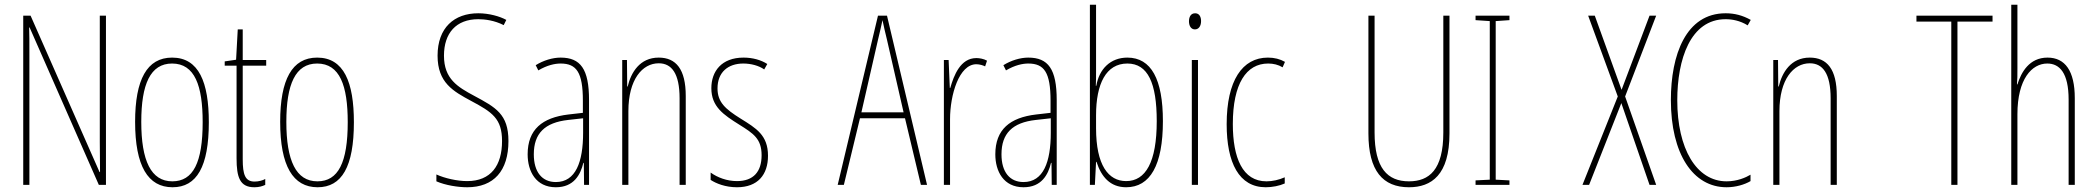

<svg xmlns="http://www.w3.org/2000/svg" viewBox="-20 -780 8842 810"><path d="M427 0V-714H401V-181C401 -152 402 -99 402 -54H400L109 -714H78V0H104V-548C104 -604 104 -637 103 -664H105L397 0Z M861 -264C861 -433 819 -537 706 -537C600 -537 550 -444 550 -266C550 -80 604 10 708 10C810 10 861 -77 861 -264ZM576 -266C576 -424 614 -512 706 -512C802 -512 835 -418 835 -265C835 -94 795 -15 707 -15C617 -15 576 -102 576 -266Z M1054 -14C1014 -14 1004 -44 1004 -108V-503H1103V-527H1004V-656H983L976 -528L928 -521V-503H978V-112C978 -32 992 10 1053 10C1072 10 1086 6 1099 0V-25C1089 -19 1071 -14 1054 -14Z M1473 -264C1473 -433 1431 -537 1318 -537C1212 -537 1162 -444 1162 -266C1162 -80 1216 10 1320 10C1422 10 1473 -77 1473 -264ZM1188 -266C1188 -424 1226 -512 1318 -512C1414 -512 1447 -418 1447 -265C1447 -94 1407 -15 1319 -15C1229 -15 1188 -102 1188 -266Z M2125 -185C2125 -299 2071 -327 1980 -376C1911 -413 1853 -447 1853 -545C1853 -640 1904 -699 1998 -699C2025 -699 2066 -694 2105 -674L2116 -696C2089 -711 2043 -724 1998 -724C1896 -724 1826 -663 1826 -545C1826 -431 1892 -395 1968 -354C2056 -307 2098 -280 2098 -185C2098 -82 2051 -16 1951 -16C1908 -16 1856 -28 1821 -44V-15C1860 2 1913 10 1951 10C2063 10 2125 -59 2125 -185Z M2345 -537C2311 -537 2272 -525 2240 -505L2251 -483C2288 -505 2321 -512 2345 -512C2412 -512 2439 -475 2439 -355V-304L2378 -297C2268 -284 2206 -234 2206 -129C2206 -57 2241 10 2325 10C2401 10 2429 -43 2441 -93H2443L2444 0H2465V-358C2465 -489 2429 -537 2345 -537ZM2377 -274 2440 -281V-220C2440 -97 2409 -12 2325 -12C2267 -12 2232 -54 2232 -129C2232 -217 2278 -263 2377 -274Z M2759 -537C2679 -537 2642 -474 2628 -415H2626L2625 -527H2605V0H2631V-311C2631 -445 2690 -513 2759 -513C2813 -513 2847 -471 2847 -365V0H2873V-375C2873 -488 2832 -537 2759 -537Z M3220 -123C3220 -210 3170 -239 3104 -280C3040 -320 3007 -349 3007 -407C3007 -475 3051 -512 3116 -512C3148 -512 3182 -503 3204 -487L3217 -510C3191 -527 3155 -537 3117 -537C3024 -537 2981 -479 2981 -408C2981 -330 3032 -296 3099 -254C3158 -217 3193 -195 3193 -125C3193 -56 3159 -16 3089 -16C3047 -16 3007 -31 2978 -52V-21C3001 -6 3040 10 3089 10C3177 10 3220 -43 3220 -123Z M3865 0H3891L3722 -714H3684L3514 0H3540L3608 -281H3798ZM3722 -612 3792 -306H3614L3684 -612C3692 -646 3697 -666 3703 -695C3709 -666 3714 -645 3722 -612Z M4099 -535C4032 -535 4004 -462 3989 -409H3987L3982 -527H3962V0H3988V-277C3988 -380 4026 -509 4099 -509C4113 -509 4128 -504 4136 -500L4144 -524C4130 -532 4112 -535 4099 -535Z M4318 -537C4284 -537 4245 -525 4213 -505L4224 -483C4261 -505 4294 -512 4318 -512C4385 -512 4412 -475 4412 -355V-304L4351 -297C4241 -284 4179 -234 4179 -129C4179 -57 4214 10 4298 10C4374 10 4402 -43 4414 -93H4416L4417 0H4438V-358C4438 -489 4402 -537 4318 -537ZM4350 -274 4413 -281V-220C4413 -97 4382 -12 4298 -12C4240 -12 4205 -54 4205 -129C4205 -217 4251 -263 4350 -274Z M4604 -481V-760H4578V0H4599L4604 -97H4606C4626 -34 4664 10 4731 10C4832 10 4886 -83 4886 -269C4886 -445 4837 -537 4736 -537C4665 -537 4617 -489 4605 -418H4603C4604 -435 4604 -459 4604 -481ZM4736 -512C4823 -512 4860 -429 4860 -269C4860 -96 4813 -16 4731 -16C4656 -16 4604 -83 4604 -239V-294C4604 -426 4646 -512 4736 -512Z M5022 -724C5002 -724 4996 -706 4996 -690C4996 -672 5004 -656 5021 -656C5037 -656 5047 -670 5047 -691C5047 -707 5041 -724 5022 -724ZM5034 -527H5008V0H5034Z M5320 10C5347 10 5378 4 5400 -6V-32C5375 -21 5348 -15 5323 -15C5222 -15 5181 -114 5181 -257C5181 -427 5238 -512 5330 -512C5352 -512 5373 -507 5391 -496L5401 -519C5380 -531 5356 -537 5329 -537C5221 -537 5155 -440 5155 -256C5155 -93 5207 10 5320 10Z M6095 -217V-714H6069V-221C6069 -63 6009 -15 5924 -15C5833 -15 5779 -71 5779 -221V-714H5753V-217C5753 -59 5814 10 5924 10C6019 10 6095 -42 6095 -217Z M6348 0V-19L6290 -22V-691L6348 -695V-714H6205V-695L6265 -691V-22L6205 -19V0Z M6967 0 6836 -373 6967 -714H6939L6821 -401L6708 -714H6680L6805 -373L6656 0H6684L6820 -345L6939 0Z M7260 -699C7287 -699 7321 -693 7353 -673L7366 -696C7332 -715 7298 -724 7260 -724C7092 -724 7029 -548 7029 -358C7029 -131 7122 10 7264 10C7302 10 7340 -1 7365 -16V-43C7345 -31 7309 -15 7264 -15C7136 -15 7056 -154 7056 -357C7056 -529 7111 -699 7260 -699Z M7615 -537C7535 -537 7498 -474 7484 -415H7482L7481 -527H7461V0H7487V-311C7487 -445 7546 -513 7615 -513C7669 -513 7703 -471 7703 -365V0H7729V-375C7729 -488 7688 -537 7615 -537Z M8238 0V-689H8386V-714H8065V-689H8212V0Z M8491 -492V-760H8465V0H8491V-298C8491 -447 8552 -512 8617 -512C8669 -512 8707 -472 8707 -360V0H8733V-366C8733 -481 8692 -537 8618 -537C8541 -537 8507 -475 8491 -424H8489C8491 -446 8491 -461 8491 -492Z"/></svg>

Font: Noto Sans Arabic UI XCn Th
Style: Regular
Weight: 100
Width: 2
Designer: Monotype Design Team, Nadine Chahine and Nizar Qandah
Foundry: Monotype Imaging Inc.
Version: Version 2.010